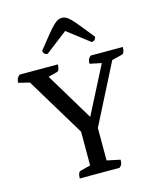

<svg xmlns="http://www.w3.org/2000/svg" viewBox="-128 -973 873 1062"><g transform="rotate(-15 308.0 -442.0)"><path d="M195 0Q195 -35 211 -40L269 -55V-248L66 -584L3 -599Q3 -613 7 -622.5Q11 -632 22 -641H241Q241 -606 225 -601L174 -588L339 -314L478 -585L411 -599Q411 -613 414.5 -622.5Q418 -632 429 -641H613Q613 -605 597 -601L538 -586L364 -244V-58L440 -42Q440 -28 437 -18.5Q434 -9 423 0ZM329 -884Q341 -884 352 -878.5Q363 -873 378 -858Q393 -843 417 -813.5Q441 -784 479 -736Q479 -726 472 -719Q465 -712 454 -712L328 -809L202 -712Q191 -712 184 -719Q177 -726 177 -736Q215 -784 239 -813.5Q263 -843 278.5 -858Q294 -873 305 -878.5Q316 -884 329 -884Z"/></g></svg>

Font: Petrona Medium
Style: Regular
Weight: 500
Designer: Ringo R. Seeber
Foundry: Ringo R. Seeber
Version: Version 2.001; ttfautohint (v1.8.3)